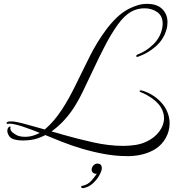

<svg xmlns="http://www.w3.org/2000/svg" viewBox="-20 -714 908 995"><path d="M669 94Q661 95 652.5 95Q644 95 636 95Q582 95 523 84.5Q464 74 406.5 57Q349 40 299 20L215 -14Q205 -9 195.5 -5Q186 -1 175 3Q142 14 98 14Q82 14 67 11.5Q52 9 42 4Q31 -2 24.5 -13.5Q18 -25 18 -36Q18 -47 24 -54Q28 -58 32 -58.5Q36 -59 34 -54Q31 -38 47.5 -25.5Q64 -13 78 -9Q91 -5 110 -5Q138 -5 163 -15L186 -25Q163 -35 139 -43.5Q115 -52 95 -59Q80 -64 56.5 -69.5Q33 -75 19 -72H18Q15 -72 14 -75Q13 -78 17 -81Q22 -85 37 -85Q53 -85 72 -80.5Q91 -76 100 -74L212 -43Q236 -63 259 -90Q282 -117 302 -148Q338 -203 372.5 -274.5Q407 -346 444.5 -420.5Q482 -495 527 -556Q550 -588 581 -619Q612 -650 649 -669Q671 -680 694 -687Q717 -694 742 -694Q794 -694 821 -667Q848 -640 848 -599Q848 -589 846.5 -578Q845 -567 841 -556Q826 -507 786 -472.5Q746 -438 698 -421Q692 -419 691 -419Q686 -419 686 -423Q686 -429 694 -432Q739 -449 775.5 -485Q812 -521 821 -570Q822 -576 822.5 -581.5Q823 -587 823 -591Q823 -632 794.5 -651.5Q766 -671 729 -671Q691 -671 659 -653Q624 -633 590.5 -586.5Q557 -540 525.5 -479.5Q494 -419 464.5 -355.5Q435 -292 407.5 -236Q380 -180 354 -143Q332 -111 305 -83Q278 -55 247 -33L310 -15Q380 5 462 23.5Q544 42 618 42Q652 42 683 37Q714 32 739 20Q780 1 805 -32Q830 -65 830 -102Q830 -128 816.5 -153Q803 -178 774 -200Q758 -212 741 -221.5Q724 -231 710 -236Q703 -239 703 -242Q703 -244 706.5 -245Q710 -246 711 -246Q745 -238 779 -215Q831 -178 849 -129Q859 -103 859 -75Q859 -35 839 1Q819 37 784 59Q734 89 669 94ZM410.8 261.2Q400.6 261.2 400.6 253.6Q400.6 248.5 409.1 248.5Q436.3 242.5 454.6 221.3Q472.9 200 481.4 186.5H477.1Q467.8 186.5 461.4 180.5Q455 174.6 455 165.2Q455 153.3 464 143.5Q472.9 133.8 484.8 133.8Q507.7 133.8 507.7 158.4Q507.7 170.3 495.4 193.2Q483.1 216.2 461.4 236.2Q439.7 256.1 410.8 261.2Z"/></svg>

Font: MonteCarlo
Style: Regular
Weight: 400
Designer: Robert E. Leuschke
Foundry: Robert E. Leuschke
Version: Version 1.010; ttfautohint (v1.8.3)